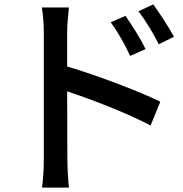

<svg xmlns="http://www.w3.org/2000/svg" viewBox="-20 -816 832 872"><path d="M170 -782C176 -749 179 -702 179 -670V-92C179 -54 176 1 171 36H293C289 0 286 -61 286 -92L285 -401C395 -365 558 -302 664 -246L708 -354C609 -403 417 -475 285 -514V-670C285 -706 290 -749 293 -782ZM483 -715C517 -667 545 -619 571 -562L641 -593C619 -640 577 -705 550 -744ZM609 -765C644 -718 672 -672 701 -615L770 -649C746 -694 703 -759 676 -796Z"/></svg>

Font: GenEiGothic-pro-SemiBold
Style: Regular
Weight: 500
Designer: Ryoko NISHIZUKA (kana & ideographs); Paul D. Hunt (Latin, Greek & Cyrillic); Wenlong ZHANG (bopomofo); Sandoll Communica
Foundry: Adobe Systems Incorporated; o_tamon
Version: Version 1.000.140830